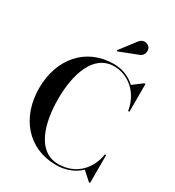

<svg xmlns="http://www.w3.org/2000/svg" viewBox="-230 -1124 1159 1269"><g transform="rotate(30 349.0 -489.5)"><path d="M508 -896C540.5 -905 552 -944 537 -968.5C523 -990.5 480.5 -1001.5 456.5 -967L366 -849L371 -842.5ZM650.5 -212.5H641C624.5 -98 540.5 -2.5 405 -2.5C243.5 -2.5 190 -193 190 -375C190 -557 243.5 -747.5 405 -747.5C516.5 -747.5 612 -661 630.5 -537.5H640.5V-750H632L560 -696C517 -736 459.5 -760 395 -760C182 -760 45.5 -598 45.5 -375C45.5 -152 182 10 395 10C470 10 532 -16 576.5 -58.5L642 0H650.5Z"/></g></svg>

Font: Bodoni* 24pt Medium
Style: Regular
Weight: 500
Version: Version 2.3